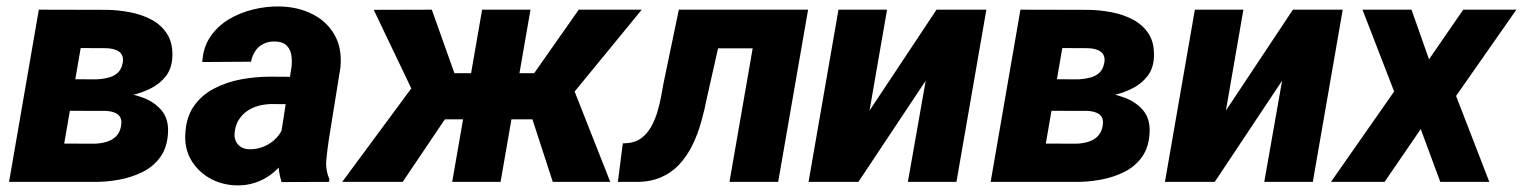

<svg xmlns="http://www.w3.org/2000/svg" viewBox="-20 -558 4672 589"><path d="M299.3 -217.8 136.2 -218.3 152.3 -314.9 276.9 -314.5Q293.9 -315.4 310.8 -319.3Q327.6 -323.2 339.8 -333.5Q352.1 -343.8 356 -363.3Q358.9 -377 355.5 -386Q352.1 -395 344.5 -400.1Q336.9 -405.3 326.4 -407.7Q315.9 -410.2 304.2 -410.2L227.5 -410.6L156.7 0H7.8L99.1 -528.3L308.1 -527.8Q342.3 -527.3 378.4 -520.5Q414.6 -513.7 444.6 -497.8Q474.6 -481.9 492.4 -454.3Q510.3 -426.8 508.8 -384.3Q507.3 -348.6 489.5 -325.2Q471.7 -301.8 443.6 -287.4Q415.5 -272.9 383.5 -265.9Q351.6 -258.8 322.8 -256.8ZM266.6 0H61L129.4 -117.7L270.5 -117.2Q289.1 -117.7 305.9 -122.6Q322.8 -127.4 335 -138.7Q347.2 -149.9 351.1 -169.9Q354.5 -187.5 349.1 -197.8Q343.8 -208 331.5 -212.6Q319.3 -217.3 303.7 -217.8L168.5 -218.3L186.5 -314.9L321.8 -314.5L347.2 -275.4Q382.3 -271.5 417 -259Q451.7 -246.6 474.1 -221.2Q496.6 -195.8 495.6 -154.8Q494.1 -108.4 473.1 -78.1Q452.1 -47.9 418.2 -30.8Q384.3 -13.7 344.5 -6.6Q304.7 0.5 266.6 0Z M838.9 -126 874.5 -354.5Q876.5 -374 873.3 -391.1Q870.1 -408.2 858.4 -419.2Q846.7 -430.2 823.7 -430.7Q803.7 -431.2 788.3 -423.6Q772.9 -416 763.4 -401.9Q753.9 -387.7 750 -368.7L600.6 -367.7Q603 -412.6 625.2 -445.3Q647.5 -478 682.1 -498.8Q716.8 -519.5 757.8 -529.3Q798.8 -539.1 838.4 -538.1Q893.6 -537.1 938 -514.9Q982.4 -492.7 1006.1 -451.4Q1029.8 -410.2 1024.4 -351.6L988.8 -129.9Q984.4 -101.1 981.2 -69.1Q978 -37.1 990.2 -9.3L989.7 0L843.8 0.5Q834 -29.8 834 -62.3Q834 -94.7 838.9 -126ZM891.1 -322.3 877.4 -238.3 811 -238.8Q791.5 -238.3 772.5 -233.2Q753.4 -228 738.3 -217.5Q723.1 -207 712.9 -191.2Q702.6 -175.3 700.2 -153.8Q697.8 -138.2 702.9 -126.2Q708 -114.3 718.8 -107.4Q729.5 -100.6 745.1 -100.1Q768.1 -99.6 789.8 -108.6Q811.5 -117.7 827.6 -134.5Q843.8 -151.4 849.6 -173.3L878.4 -108.9Q866.2 -82 849.1 -60.1Q832 -38.1 810.5 -22.2Q789.1 -6.3 762.9 2.4Q736.8 11.2 706.1 10.7Q662.1 9.8 625.7 -10Q589.4 -29.8 567.9 -64.5Q546.4 -99.1 548.3 -144.5Q550.3 -197.3 574.2 -231.7Q598.1 -266.1 636.2 -286.1Q674.3 -306.2 719.2 -314.5Q764.2 -322.8 808.6 -322.8Z M1287.1 -191.9 1126.5 -527.8 1304.7 -528.3 1374 -333.5H1476.1L1433.6 -191.9ZM1359.9 -214.4 1215.3 0H1029.8L1241.2 -286.1ZM1607.4 -528.3 1515.6 0H1367.2L1459 -528.3ZM1948.7 -528.3 1672.9 -191.9H1519L1526.9 -333.5H1618.7L1755.4 -528.3ZM1675.8 0 1603 -223.6 1738.3 -288.6 1852.1 0Z M2353.5 -528.3 2333 -409.7H2079.1L2100.1 -528.3ZM2459 -528.3 2367.2 0H2217.8L2309.6 -528.3ZM2062.5 -528.3H2209.5L2148.9 -259.3Q2141.6 -221.7 2131.1 -184.1Q2120.6 -146.5 2104.2 -113Q2087.9 -79.6 2064.2 -54Q2040.5 -28.3 2007.3 -13.9Q1974.1 0.5 1928.7 0H1875.5L1890.6 -118.2L1906.2 -119.1Q1931.2 -121.6 1948.5 -135Q1965.8 -148.4 1977.3 -168.7Q1988.8 -189 1996.1 -212.9Q2003.4 -236.8 2007.8 -260.3Q2012.2 -283.7 2015.6 -303.2Z M2647.5 -218.8 2853 -528.3H3005.9L2914.1 0H2765.1L2819.8 -310.5L2613.3 0H2460.4L2552.2 -528.3H2701.2Z M3310.5 -217.8 3147.5 -218.3 3163.6 -314.9 3288.1 -314.5Q3305.2 -315.4 3322 -319.3Q3338.9 -323.2 3351.1 -333.5Q3363.3 -343.8 3367.2 -363.3Q3370.1 -377 3366.7 -386Q3363.3 -395 3355.7 -400.1Q3348.1 -405.3 3337.6 -407.7Q3327.1 -410.2 3315.4 -410.2L3238.8 -410.6L3168 0H3019L3110.4 -528.3L3319.3 -527.8Q3353.5 -527.3 3389.6 -520.5Q3425.8 -513.7 3455.8 -497.8Q3485.8 -481.9 3503.7 -454.3Q3521.5 -426.8 3520 -384.3Q3518.6 -348.6 3500.7 -325.2Q3482.9 -301.8 3454.8 -287.4Q3426.8 -272.9 3394.8 -265.9Q3362.8 -258.8 3334 -256.8ZM3277.8 0H3072.3L3140.6 -117.7L3281.7 -117.2Q3300.3 -117.7 3317.1 -122.6Q3334 -127.4 3346.2 -138.7Q3358.4 -149.9 3362.3 -169.9Q3365.7 -187.5 3360.4 -197.8Q3355 -208 3342.8 -212.6Q3330.6 -217.3 3314.9 -217.8L3179.7 -218.3L3197.8 -314.9L3333 -314.5L3358.4 -275.4Q3393.6 -271.5 3428.2 -259Q3462.9 -246.6 3485.4 -221.2Q3507.8 -195.8 3506.8 -154.8Q3505.4 -108.4 3484.4 -78.1Q3463.4 -47.9 3429.4 -30.8Q3395.5 -13.7 3355.7 -6.6Q3315.9 0.5 3277.8 0Z M3740.7 -218.8 3946.3 -528.3H4099.1L4007.3 0H3858.4L3913.1 -310.5L3706.5 0H3553.7L3645.5 -528.3H3794.4Z M4310.1 -528.3 4363.8 -376 4468.8 -528.3H4631.8L4446.8 -263.7L4548.8 0H4398.4L4338.4 -162.1L4227.5 0H4063L4256.8 -277.3L4159.7 -528.3Z"/></svg>

Font: Roboto ExtraBold
Style: Italic
Weight: 800
Designer: Christian Robertson
Foundry: Google
Version: Version 3.009; 2024